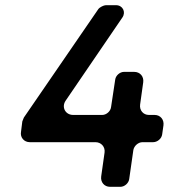

<svg xmlns="http://www.w3.org/2000/svg" viewBox="-20 -720 650 740"><path d="M233 -332 452 -653C466 -674 453 -700 427 -700H388C380 -700 364 -692 359 -685L72 -267C71 -265 67 -254 66 -252L61 -212C57 -190 73 -172 95 -172H348C370 -172 386 -154 383 -132L370 -40C367 -18 382 0 404 0H444C460 0 476 -14 478 -30L494 -142C497 -158 513 -172 529 -172H570C587 -172 603 -186 605 -202L610 -237C613 -259 598 -277 576 -277H554C532 -277 517 -295 520 -317L532 -403C535 -425 520 -443 497 -443H458C442 -443 426 -429 424 -413L408 -307C406 -291 390 -277 374 -277H262C232 -277 216 -307 233 -332Z"/></svg>

Font: Trueno
Style: RoundIt
Weight: 400
Designer: Julieta Ulanovsky, Jasper
Foundry: Julieta Ulanovsky, Cannot Into Space Fonts
Version: Version 3.001